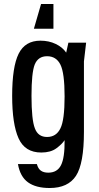

<svg xmlns="http://www.w3.org/2000/svg" viewBox="-20 -755 497 963"><path d="M229 188Q160 188 120.5 159.5Q81 131 70 68H165Q171 91 185 101Q199 111 222 111Q267 111 286 73.5Q305 36 304 -52Q291 -32 262.5 -11Q234 10 187 10Q105 10 73 -61.5Q41 -133 41 -274Q41 -420 73.5 -485.5Q106 -551 183 -551Q225 -551 259.5 -534.5Q294 -518 312 -491L323 -541H412L401 -447V-94Q401 66 361 127Q321 188 229 188ZM216 -473Q171 -473 154 -431Q138 -390 138 -274Q138 -154 155 -111Q171 -68 216 -68Q262 -68 283 -111Q304 -153 304 -271Q304 -389 283 -431Q262 -473 216 -473ZM248 -735V-611H150L186 -735Z"/></svg>

Font: Medium
Style: Regular
Weight: 500
Designer: Fernando Haro
Foundry: deFharo
Version: Version 1.787